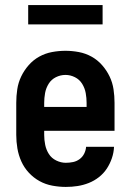

<svg xmlns="http://www.w3.org/2000/svg" viewBox="-20 -728 515 756"><path d="M239 8Q213 8 186 3Q159 -2 135.5 -15Q112 -28 93.5 -48Q75 -68 64 -92.5Q53 -117 48.5 -143.5Q44 -170 44 -197V-323Q44 -350 48 -376.5Q52 -403 63.5 -427Q75 -451 93 -471.5Q111 -492 134.5 -505Q158 -518 184.5 -523Q211 -528 238 -528Q264 -528 290.5 -523Q317 -518 340.5 -505Q364 -492 382 -471.5Q400 -451 411.5 -427Q423 -403 427 -376.5Q431 -350 431 -323V-213H154V-197Q154 -177 158 -157.5Q162 -138 172.5 -121.5Q183 -105 201.5 -96Q220 -87 239 -87Q254 -87 268 -90Q282 -93 293.5 -101.5Q305 -110 311.5 -123Q318 -136 319 -150H429Q428 -127 420.5 -105Q413 -83 400.5 -64Q388 -45 369.5 -30.5Q351 -16 329.5 -7.5Q308 1 285.5 4.5Q263 8 239 8ZM321 -307V-323Q321 -342 317.5 -361.5Q314 -381 303.5 -398Q293 -415 275 -424Q257 -433 238 -433Q218 -433 200 -424Q182 -415 171.5 -398Q161 -381 157.5 -361.5Q154 -342 154 -323V-307ZM91 -632V-708H384V-632Z"/></svg>

Font: Iosevka QP
Style: Bold
Weight: 700
Designer: Belleve Invis
Foundry: Belleve Invis
Version: Version 20.0.0; ttfautohint (v1.8.4)